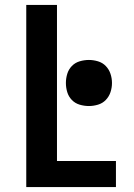

<svg xmlns="http://www.w3.org/2000/svg" viewBox="-20 -755 540 775"><path d="M86 0V-735H210V-105H448V0ZM339 -327Q320 -327 301.5 -332.5Q283 -338 270 -351.5Q257 -365 251.5 -383Q246 -401 246 -420Q246 -439 251.5 -457Q257 -475 270 -488.5Q283 -502 301.5 -507.5Q320 -513 339 -513Q357 -513 375.5 -507.5Q394 -502 407 -488.5Q420 -475 426 -457Q432 -439 432 -420Q432 -401 426 -383Q420 -365 407 -351.5Q394 -338 375.5 -332.5Q357 -327 339 -327Z"/></svg>

Font: Iosevka SS18 Extrabold
Style: Regular
Weight: 800
Monospace: yes
Designer: Belleve Invis
Foundry: Belleve Invis
Version: Version 25.1.1; ttfautohint (v1.8.4)